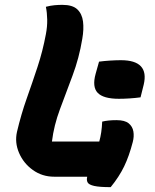

<svg xmlns="http://www.w3.org/2000/svg" viewBox="-20 -728 640 791"><path d="M388 -474Q410 -477 434.5 -478.5Q459 -480 478 -480Q596 -480 572 -379L559 -327Q537 -324 513.5 -322.5Q490 -321 470 -321Q406 -321 382.5 -345.5Q359 -370 374 -424ZM203 0Q154 0 115.5 -27.5Q77 -55 58.5 -98Q40 -141 50 -185Q67 -257 90 -322Q113 -387 134.5 -452Q156 -517 169 -587Q175 -618 174.5 -647Q174 -676 169 -700Q188 -705 204.5 -706.5Q221 -708 237 -708Q279 -708 298.5 -689.5Q318 -671 322 -639.5Q326 -608 319 -568Q306 -489 279 -417Q252 -345 227 -278Q202 -211 194 -145H389Q394 -163 397 -183Q400 -203 401 -227Q425 -233 460 -233Q494 -233 510 -220Q526 -207 529.5 -186.5Q533 -166 527 -143Q512 -85 491.5 -42.5Q471 0 436 43Q390 43 368 38Q346 33 341 23.5Q336 14 339 2V0Z"/></svg>

Font: Recursive Mn Csl St XBd
Style: Italic
Weight: 800
Italic angle: -15°
Monospace: yes
Version: Version 1.079;hotconv 1.0.112;makeotfexe 2.5.65598; ttfautoh